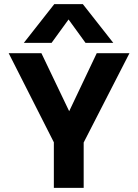

<svg xmlns="http://www.w3.org/2000/svg" viewBox="-20 -907 667 927"><path d="M242 -887H380L527 -700H393L311 -813L229 -700H95ZM240 -220 22 -650H180L314 -370L447 -650H605L384 -219V0H240Z"/></svg>

Font: Overused Grotesk
Style: Bold
Weight: 700
Version: Version 0.003